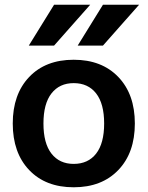

<svg xmlns="http://www.w3.org/2000/svg" viewBox="-20 -783 628 813"><path d="M416 -763H569L416 -590H309ZM209 -763H362L209 -590H102ZM103.5 -457Q173 -530 292 -530Q411 -530 481 -457Q551 -384 551 -260Q551 -136 481 -63Q411 10 292 10Q173 10 103.5 -63Q34 -136 34 -260Q34 -384 103.5 -457ZM292 -89Q353 -89 387 -132.5Q421 -176 421 -260Q421 -344 387 -387.5Q353 -431 292 -431Q232 -431 198 -387.5Q164 -344 164 -260Q164 -176 198 -132.5Q232 -89 292 -89Z"/></svg>

Font: Mplus 1p Bold
Style: Bold
Weight: 700
Version: Version 1.061